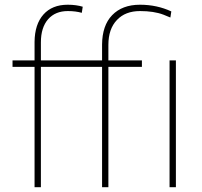

<svg xmlns="http://www.w3.org/2000/svg" viewBox="-20 -780 842 800"><path d="M150.4 0C150.4 0 150.4 -501.5 150.4 -501.5C150.4 -501.5 405.3 -501.5 405.3 -501.5C405.3 -501.5 405.3 0 405.3 0C405.3 0 431.6 0 431.6 0C431.6 0 431.6 -501.5 431.6 -501.5C431.6 -501.5 571.3 -501.5 571.3 -501.5C571.3 -501.5 571.3 -528.3 571.3 -528.3C571.3 -528.3 431.6 -528.3 431.6 -528.3C431.6 -528.3 431.6 -592.8 431.6 -592.8C431.6 -592.8 431.6 -592.8 431.6 -592.8C431.6 -637.2 443.4 -671.9 467.3 -696.8C490.7 -721.7 522.9 -733.9 563.5 -733.9C563.5 -733.9 563.5 -733.9 563.5 -733.9C601.6 -733.9 634.3 -729 661.1 -718.8C661.1 -718.8 689.9 -707 689.9 -707C689.9 -707 693.8 -732.4 693.8 -732.4C693.8 -732.4 693.8 -732.4 693.8 -732.4C653.8 -751 610.4 -760.3 563 -760.3C563 -760.3 563 -760.3 563 -760.3C513.7 -760.3 475.1 -745.6 447.3 -716.8C419.4 -688 405.8 -647 405.3 -594.7C405.3 -594.7 405.3 -528.3 405.3 -528.3C405.3 -528.3 150.4 -528.3 150.4 -528.3C150.4 -528.3 150.4 -603.5 150.4 -603.5C150.4 -603.5 150.4 -603.5 150.4 -603.5C150.4 -645 160.6 -677.2 180.7 -700.2C200.7 -722.7 228 -733.9 262.7 -733.9C262.7 -733.9 262.7 -733.9 262.7 -733.9C284.7 -733.9 303.7 -731.4 320.8 -726.6C320.8 -726.6 324.7 -752 324.7 -752C324.7 -752 324.7 -752 324.7 -752C307.1 -757.3 286.1 -760.3 262.2 -760.3C262.2 -760.3 262.2 -760.3 262.2 -760.3C218.8 -760.3 185.1 -746.6 161.1 -719.7C136.7 -692.4 124.5 -654.3 124 -605.5C124 -605.5 124 -528.3 124 -528.3C124 -528.3 32.2 -528.3 32.2 -528.3C32.2 -528.3 32.2 -501.5 32.2 -501.5C32.2 -501.5 124 -501.5 124 -501.5C124 -501.5 124 0 124 0C124 0 150.4 0 150.4 0ZM712.9 -528.3C712.9 -528.3 686.5 -528.3 686.5 -528.3C686.5 -528.3 686.5 0 686.5 0C686.5 0 712.9 0 712.9 0C712.9 0 712.9 -528.3 712.9 -528.3Z"/></svg>

Font: WOX
Style: Regular
Weight: 500
Designer: Google
Foundry: ""
Version: ""